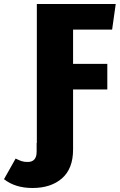

<svg xmlns="http://www.w3.org/2000/svg" viewBox="-139 -715 600 959"><path d="M226 -567V-396H397V-268H226V32Q226 127 171 175.5Q116 224 23 224Q-63 224 -119 180L-61 77Q-43 86 -30.5 90Q-18 94 -1 94Q44 94 44 43V-1H45V-695H439L421 -567Z"/></svg>

Font: Fira Sans Condensed ExtraBold
Style: Regular
Weight: 800
Width: 3
Designer: Carrois Corporate & Edenspiekermann AG
Foundry: Carrois Corporate GbR & Edenspiekermann AG
Version: Version 4.203